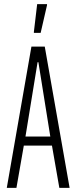

<svg xmlns="http://www.w3.org/2000/svg" viewBox="-20 -915 372 935"><path d="M13 0 133 -688H198L319 0H269L233 -206H96L60 0ZM104 -250H225L167 -612H163ZM145 -755V-760L161 -895H209V-890L178 -755Z"/></svg>

Font: Saira UltraCondensed Light
Style: Regular
Weight: 300
Width: 1
Designer: Hector Gatti with collaboration of the Omnibus-Type team
Foundry: Omnibus-Type
Version: Version 1.101